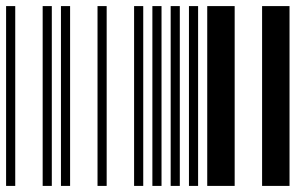

<svg xmlns="http://www.w3.org/2000/svg" viewBox="-20 -610 1000 630"><path d="M0 0V-590H30V0ZM120 0V-590H150V0ZM180 0V-590H210V0ZM300 0V-590H330V0ZM420 0V-590H450V0ZM480 0V-590H510V0ZM540 0V-590H570V0ZM600 0V-590H630V0ZM660 0V-590H750V0ZM840 0V-590H930V0Z"/></svg>

Font: Libre Barcode 39 Extended
Style: Regular
Weight: 400
Version: Version 1.005; ttfautohint (v1.8.3)